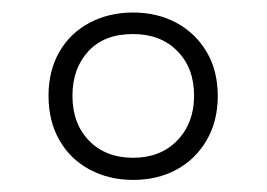

<svg xmlns="http://www.w3.org/2000/svg" viewBox="-20 -744 435 313"><path d="M197.3 -450.7Q157.7 -450.7 126.2 -467.5Q94.7 -484.4 76.9 -515.4Q59.1 -546.4 59.1 -587.9Q59.1 -628.9 76.9 -659.7Q94.7 -690.4 126.2 -707Q157.7 -723.6 196.8 -723.6Q236.3 -723.6 267.6 -706.8Q298.8 -689.9 316.9 -659.4Q335 -628.9 335 -587.4Q335 -546.4 316.9 -515.4Q298.8 -484.4 267.8 -467.5Q236.8 -450.7 197.3 -450.7ZM197.3 -486.8Q241.7 -486.8 269 -515.1Q296.4 -543.5 296.4 -587.9Q296.4 -633.3 269 -660.9Q241.7 -688.5 196.8 -688.5Q149.9 -688.5 124 -660.4Q98.1 -632.3 98.1 -587.9Q98.1 -542.5 125.2 -514.6Q152.3 -486.8 197.3 -486.8Z"/></svg>

Font: Open Sans SemiCondensed Light
Style: Regular
Weight: 300
Width: 4
Designer: Monotype Design Team
Foundry: Monotype Imaging Inc.
Version: Version 3.000